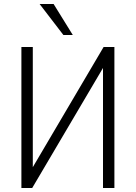

<svg xmlns="http://www.w3.org/2000/svg" viewBox="-20 -940 679 960"><path d="M87 0V-705H144V-77H128L498 -705H552V0H495V-629H512L141 0ZM297 -765 178 -920H248L344 -765Z"/></svg>

Font: Nunito Sans 10pt Condensed Light
Style: Regular
Weight: 300
Width: 3
Designer: Vernon Adams
Foundry: Vernon Adams
Version: Version 3.101;gftools[0.9.27]